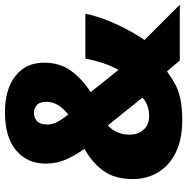

<svg xmlns="http://www.w3.org/2000/svg" viewBox="-10 -754 774 795"><g transform="rotate(-90 377.5 -357.0)"><path d="M310 -724Q404 -724 459.5 -681Q515 -638 515 -562Q515 -496 481 -450Q447 -404 393 -369L485 -254Q502 -284 513.5 -319Q525 -354 532 -391H718Q704 -327 674 -262Q644 -197 609 -146L755 0H524L479 -53Q453 -34 427.5 -20Q402 -6 367 2Q332 10 276 10Q198 10 143.5 -16.5Q89 -43 61 -89.5Q33 -136 33 -195Q33 -266 65 -313Q97 -360 158 -395Q130 -435 113.5 -472.5Q97 -510 97 -556Q97 -631 151.5 -677.5Q206 -724 310 -724ZM307 -604Q288 -604 273.5 -591.5Q259 -579 259 -548Q259 -525 271.5 -503.5Q284 -482 300 -462Q326 -482 339.5 -504.5Q353 -527 353 -553Q353 -580 339.5 -592Q326 -604 307 -604ZM255 -298Q217 -261 217 -209Q217 -172 238 -149.5Q259 -127 293 -127Q319 -127 339 -135Q359 -143 370 -155Z"/></g></svg>

Font: Noto Sans Disp ExtBd
Style: Regular
Weight: 800
Designer: Monotype Design Team
Foundry: Monotype Imaging Inc.
Version: Version 2.000;GOOG;noto-source:20170915:90ef993387c0; ttfaut